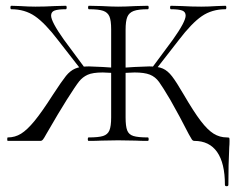

<svg xmlns="http://www.w3.org/2000/svg" viewBox="-20 -488 820 665"><path d="M287 -12Q321 -12 337 -17Q353 -22 359 -36.5Q365 -51 365 -81V-387Q365 -417 359 -431Q353 -445 337.5 -450.5Q322 -456 288 -456Q285 -456 285 -462Q285 -468 288 -468L332 -467Q368 -465 389 -465Q414 -465 450 -467L492 -468Q495 -468 495 -462Q495 -456 492 -456Q459 -456 443 -450Q427 -444 421 -429.5Q415 -415 415 -385V-81Q415 -51 420.5 -36.5Q426 -22 442 -17Q458 -12 492 -12Q495 -12 495 -6Q495 0 492 0Q465 0 450 -1L389 -2L331 -1Q315 0 287 0Q284 0 284 -6Q284 -12 287 -12ZM499 -243 579 -351Q623 -413 623 -434Q623 -447 611 -451.5Q599 -456 572 -456Q569 -456 569 -462Q569 -468 572 -468L610 -467Q644 -465 677 -465Q701 -465 731 -467L761 -468Q764 -468 764 -462Q764 -456 761 -456Q714 -456 679 -432Q644 -408 599 -349L511 -236ZM7 -12Q32 -12 53 -25Q74 -38 99.5 -69Q125 -100 164 -161Q194 -207 208.5 -225Q223 -243 240.5 -250.5Q258 -258 288 -258Q298 -258 336 -256L381 -253L380 -235Q346 -237 336 -237Q301 -237 283.5 -229Q266 -221 254 -206Q242 -191 211 -142Q185 -101 140 -23Q133 -10 129 -5Q125 0 120 0H7Q5 0 5 -6Q5 -12 7 -12ZM19 -456Q16 -456 16 -462Q16 -468 19 -468L49 -467Q79 -465 103 -465Q136 -465 170 -467L208 -468Q211 -468 211 -462Q211 -456 208 -456Q181 -456 169 -451.5Q157 -447 157 -434Q157 -413 201 -351L281 -243L269 -236L181 -349Q136 -408 101 -432Q66 -456 19 -456ZM634 -23Q603 -84 570 -142Q544 -186 531 -204Q518 -222 499 -229.5Q480 -237 446 -237Q436 -237 400 -235L399 -253L446 -256Q486 -258 497 -258Q527 -258 544 -250.5Q561 -243 576 -223.5Q591 -204 616 -161Q651 -101 675 -69.5Q699 -38 720 -25Q741 -12 766 -12Q773 -12 774 -10.5Q775 -9 775 0Q775 13 774 22Q771 82 771 152Q771 157 765 157Q759 157 759 152Q759 77 732 38.5Q705 0 653 0Q648 0 644.5 -5Q641 -10 634 -23Z"/></svg>

Font: Cormorant SC Light
Style: Regular
Weight: 300
Designer: Christian Thalmann (Catharsis Fonts)
Foundry: Catharsis Fonts
Version: Version 4.000